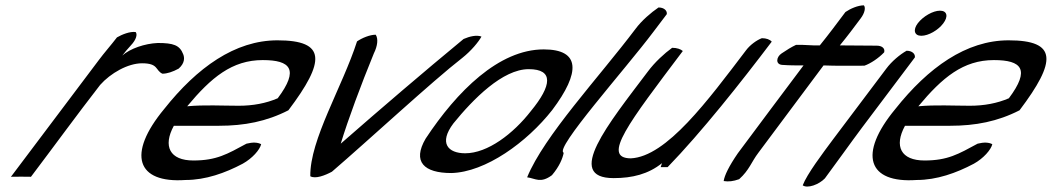

<svg xmlns="http://www.w3.org/2000/svg" viewBox="-20 -650 3939 719"><path d="M21 12C48 11 70 12 96 12C183 -103 268 -220 355 -332C394 -376 459 -413 512 -413C574 -413 561 -387 588 -374C606 -374 627 -381 649 -393C673 -414 671 -435 666 -447C653 -481 629 -489 571 -489C522 -487 467 -468 438 -442C447 -454 458 -467 470 -480C491 -502 495 -522 488 -530C467 -533 437 -521 418 -510C395 -480 370 -452 350 -425Z M595 -242C454 -72 492 37 675 24C750 24 823 -2 889 -37C925 -57 953 -89 958 -110C945 -117 927 -118 903 -112C831 -73 791 -49 704 -49C616 -49 589 -102 631 -179H800C895 -179 978 -195 1060 -237C1199 -421 1202 -499 1019 -499C860 -499 718 -397 595 -242ZM681 -252C771 -360 849 -425 964 -425C1068 -425 1101 -390 1020 -282C976 -263 927 -254 874 -254C811 -254 746 -258 681 -252Z M1317 -495C1262 -324 1140 -127 1142 10C1161 21 1197 7 1223 -7C1357 -122 1600 -347 1711 -433C1745 -460 1772 -493 1783 -513C1765 -520 1739 -514 1716 -504C1567 -381 1408 -245 1256 -112C1284 -204 1331 -330 1380 -450C1394 -478 1397 -505 1387 -520C1365 -520 1336 -508 1317 -495Z M1574 -131C1523 -44 1568 -2 1670 -2C1798 -5 1953 -117 2048 -238C2154 -379 2154 -465 2016 -465C1848 -465 1691 -308 1574 -131ZM1678 -188C1752 -279 1862 -391 1960 -391C2054 -391 2047 -330 1968 -234C1902 -149 1806 -76 1722 -76C1658 -76 1622 -114 1678 -188Z M2360 -542C2222 -359 2018 -142 1954 14C1985 18 2004 38 2047 6C2075 -27 2087 -57 2091 -78C2054 -92 2322 -391 2427 -531L2477 -597C2479 -610 2467 -622 2446 -622C2418 -603 2383 -573 2360 -542Z M2406 -382C2258 -186 2092 17 2278 17C2348 17 2408 2 2459 -39L2454 -24H2480C2607 -155 2755 -342 2870 -494C2863 -502 2850 -507 2833 -507C2814 -500 2789 -482 2774 -462C2631 -274 2476 -63 2342 -57C2231 -58 2336 -192 2537 -459C2529 -466 2515 -471 2497 -471C2468 -450 2432 -417 2406 -382Z M2907 -450C2887 -437 2883 -409 2909 -407C2936 -405 2960 -405 2989 -405C2905 -294 2824 -184 2743 -76C2710 -28 2693 7 2690 28C2708 31 2726 29 2748 21C2786 -13 2794 -44 2820 -78C2900 -184 2981 -295 3064 -405C3112 -403 3166 -404 3217 -404C3240 -412 3270 -432 3291 -454C3295 -468 3284 -479 3263 -479C3216 -479 3171 -480 3125 -480C3153 -514 3177 -546 3203 -581C3219 -602 3222 -622 3215 -630C3193 -630 3165 -618 3146 -605C3113 -561 3084 -522 3050 -480C3017 -479 2994 -483 2961 -482C2944 -474 2926 -463 2907 -450Z M3417 -563C3398 -538 3404 -516 3430 -516C3457 -516 3493 -537 3512 -562C3532 -588 3527 -610 3500 -610C3474 -610 3437 -589 3417 -563ZM3101 -130C3060 -75 3002 2 2986 44C3004 57 3047 41 3069 18C3113 -41 3166 -116 3208 -172L3406 -435C3408 -448 3396 -460 3375 -460C3350 -446 3319 -420 3299 -393Z M3333 -242C3192 -72 3230 37 3413 24C3488 24 3561 -2 3627 -37C3663 -57 3691 -89 3696 -110C3683 -117 3665 -118 3641 -112C3569 -73 3529 -49 3442 -49C3354 -49 3327 -102 3369 -179H3538C3633 -179 3716 -195 3798 -237C3937 -421 3940 -499 3757 -499C3598 -499 3456 -397 3333 -242ZM3419 -252C3509 -360 3587 -425 3702 -425C3806 -425 3839 -390 3758 -282C3714 -263 3665 -254 3612 -254C3549 -254 3484 -258 3419 -252Z"/></svg>

Font: Snowfall
Style: SuperObl
Weight: 400
Designer: Jasper
Foundry: Cannot Into Space Fonts
Version: Version 0.9